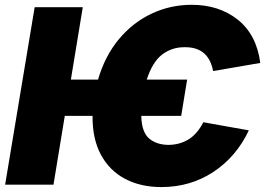

<svg xmlns="http://www.w3.org/2000/svg" viewBox="-20 -757 1090 787"><path d="M747.1 -430.7 722.7 -282.2H559.1Q560.5 -216.3 590.6 -189.9Q620.6 -163.6 670.9 -163.1Q716.3 -163.6 752.2 -185.3Q788.1 -207 813.5 -255.9L1000 -222.7Q948.7 -114.3 854.5 -52.2Q760.3 9.8 641.6 9.8Q556.6 9.8 492.7 -23.9Q428.7 -57.6 393.6 -122.8Q358.4 -188 359.4 -282.2H245.6L199.2 0H1L122.1 -727.5H319.3L270.5 -430.7H381.8Q410.6 -528.8 468 -597.2Q525.4 -665.5 602.1 -701.4Q678.7 -737.3 765.6 -737.3Q878.4 -737.3 955.1 -676Q1031.7 -614.7 1046.9 -499L853.5 -465.8Q835 -564.5 737.3 -563.5Q685.1 -564 645 -533.7Q605 -503.4 581.5 -430.7Z"/></svg>

Font: Inter Black
Style: Italic
Weight: 900
Italic angle: -9.39999°
Designer: Rasmus Andersson
Foundry: rsms
Version: Version 4.000;git-a52131595